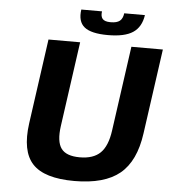

<svg xmlns="http://www.w3.org/2000/svg" viewBox="-59 -923 882 997"><g transform="rotate(5 382.0 -425.0)"><path d="M106 -257.8 168 -700.2H333L271 -257.8Q259.8 -176.8 285.9 -140.9Q312 -105 382.8 -105Q453.6 -105 490.2 -140.9Q526.9 -176.8 538.1 -257.8L600.1 -700.2H764.2L702.1 -257.8Q682.1 -111.8 602.1 -45.9Q522 20 365.2 20Q208.5 20 147.2 -45.9Q85.9 -111.8 106 -257.8ZM655.8 -870.1Q646.5 -807.1 603.3 -778.6Q560.1 -750 473.1 -750Q385.7 -750 350.3 -778.6Q314.9 -807.1 324.2 -870.1H432.1Q428.2 -843.8 439.2 -831.1Q450.2 -818.4 478 -817.9H482.9Q513.7 -817.9 529.1 -830.1Q544.4 -842.3 547.9 -870.1Z"/></g></svg>

Font: Fivo Sans Modern
Style: Italic
Weight: 700
Designer: Alexander Slobzheninov
Foundry: Alexander Slobzheninov
Version: 1.0